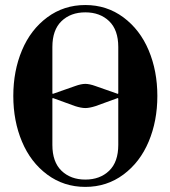

<svg xmlns="http://www.w3.org/2000/svg" viewBox="-20 -731 682 768"><path d="M67.9 -164.6Q33.2 -247.1 33.2 -347.2Q33.2 -447.3 67.9 -529.8Q102.5 -612.3 168.9 -661.6Q235.4 -710.9 321.3 -710.9Q407.2 -710.9 473.6 -661.6Q540 -612.3 574.7 -529.8Q609.4 -447.3 609.4 -347.2Q609.4 -247.1 574.7 -164.6Q540 -82 473.6 -32.7Q407.2 16.6 321.3 16.6Q235.4 16.6 168.9 -32.7Q102.5 -82 67.9 -164.6ZM189.5 -151.4Q189.5 -83 226.1 -47.9Q262.7 -12.7 321.3 -12.7Q379.9 -12.7 416.5 -47.9Q453.1 -83 453.1 -151.4V-336.9L451.2 -338.9L362.3 -306.6Q337.9 -298.8 321.3 -298.8Q304.7 -298.8 280.3 -306.6L191.4 -338.9L189.5 -336.9ZM189.5 -357.4 191.4 -355.5 280.3 -386.7Q304.7 -395.5 321.3 -395.5Q337.9 -395.5 362.3 -386.7L451.2 -355.5L453.1 -357.4V-543Q453.1 -611.3 416.5 -646.5Q379.9 -681.6 321.3 -681.6Q262.7 -681.6 226.1 -646.5Q189.5 -611.3 189.5 -543Z"/></svg>

Font: Monomakh Unicode TT
Style: Medium
Weight: 500
Designer: Alexey Kryukov, Aleksandr Andreev
Version: Version 1.1